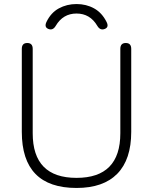

<svg xmlns="http://www.w3.org/2000/svg" viewBox="-20 -923 758 951"><path d="M359 8Q88 8 88 -270V-681Q88 -710 115 -710Q142 -710 142 -681V-263Q142 -42 359 -42Q576 -42 576 -263V-681Q576 -710 603 -710Q630 -710 630 -681V-270Q630 -133 561 -62.5Q492 8 359 8ZM256 -795Q242 -771 220 -779.5Q198 -788 210 -814Q232 -860 271.5 -881.5Q311 -903 359 -903Q407 -903 446 -881.5Q485 -860 508 -814Q521 -788 498.5 -779.5Q476 -771 462 -795Q426 -856 359 -856Q292 -856 256 -795Z"/></svg>

Font: Nunito VF Beta Light
Style: Regular
Weight: 300
Designer: Vernon Adams
Foundry: newtypography
Version: Version 3.001